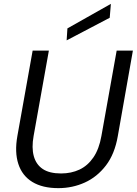

<svg xmlns="http://www.w3.org/2000/svg" viewBox="-20 -962 708 994"><path d="M282 12Q200 12 147.5 -20Q95 -52 75 -113Q55 -174 70 -258L149 -700H233L154 -258Q143 -197 155 -153.5Q167 -110 201.5 -87Q236 -64 296 -64Q349 -64 391.5 -84Q434 -104 463.5 -147Q493 -190 505 -258L584 -700H668L590 -258Q574 -165 528.5 -105.5Q483 -46 419 -17Q355 12 282 12ZM325 -753 329 -815 554 -942 548 -870Z"/></svg>

Font: DM Sans 20pt
Style: Italic
Weight: 400
Italic angle: -10°
Version: Version 4.004;gftools[0.9.30]